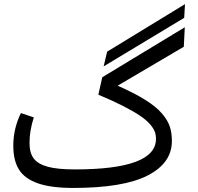

<svg xmlns="http://www.w3.org/2000/svg" viewBox="-20 -903 968 937"><path d="M882.8 -882.8 878.9 -815.9 485.8 -579.1 502.9 -650.9ZM460 -440.9 479 -525.9 881.8 -770 877 -674.8 554.2 -484.9Q635.7 -448.7 688.2 -416Q740.7 -383.3 769.3 -350.3Q797.9 -317.4 808.3 -286.4Q818.8 -255.4 818.8 -214.8Q818.8 -106.9 700.2 -46.4Q581.5 14.2 336.9 14.2Q229.5 14.2 165 -8.3Q100.6 -30.8 72.8 -75.2Q44.9 -119.6 44.9 -191.9Q44.9 -275.4 82 -351.1L145 -330.1Q124 -265.1 124 -205.1Q124 -156.7 144.8 -129.4Q165.5 -102.1 213.4 -89.1Q261.2 -76.2 345.2 -76.2Q741.2 -76.2 741.2 -225.1Q741.2 -244.1 735.4 -260.3Q729.5 -276.4 712.2 -296.6Q694.8 -316.9 664.3 -337.6Q633.8 -358.4 582.5 -384.8Q531.2 -411.1 460 -440.9Z"/></svg>

Font: FiraGO
Style: Regular
Weight: 400
Designer: bBox Type
Foundry: bBox Type GmbH
Version: Version 1.001;PS 001.001;hotconv 1.0.88;makeotf.lib2.5.64775